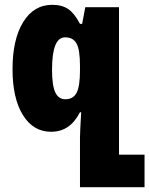

<svg xmlns="http://www.w3.org/2000/svg" viewBox="-20 -537 620 797"><path d="M312 35Q312 12 317 -71H312Q290 -29 260.5 -9.5Q231 10 192 10Q118 10 75 -59.5Q32 -129 32 -250Q32 -373 76 -445Q120 -517 197 -517Q237 -517 263 -499.5Q289 -482 312 -438H321L334 -507H474V105H580V240H312ZM312 -244V-264Q312 -330 298 -356Q284 -382 250 -382Q196 -382 196 -248Q196 -182 209.5 -153.5Q223 -125 251 -125Q284 -125 298 -152Q312 -179 312 -244Z"/></svg>

Font: Noto Sans Armenian Black Cond
Style: Regular
Weight: 900
Width: 3
Designer: Monotype Design team
Foundry: Monotype Imaging Inc.
Version: Version 1.000